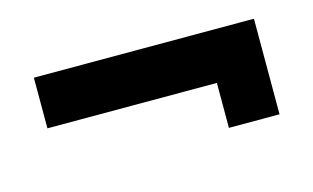

<svg xmlns="http://www.w3.org/2000/svg" viewBox="-40 -431 586 359"><g transform="rotate(-15 253.0 -251.5)"><path d="M40 -246H368V-159H466V-344H40Z"/></g></svg>

Font: Exo
Style: Demi Bold
Weight: 600
Designer: Natanael Gama
Version: Version 1.00